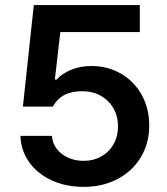

<svg xmlns="http://www.w3.org/2000/svg" viewBox="-20 -727 657 757"><path d="M60.5 -191.4H184.6Q186.5 -163.1 203.4 -140.6Q220.2 -118.2 248.3 -105.5Q276.4 -92.8 309.6 -92.8Q348.6 -92.8 379.6 -110.4Q410.6 -127.9 428 -158.9Q445.3 -189.9 445.3 -228.5Q445.3 -268.6 427.2 -300Q409.2 -331.5 377.4 -349.4Q345.7 -367.2 305.7 -367.2Q221.7 -368.7 188.5 -306.6H70.3L113.3 -707H531.2V-600.6H217.8L196.3 -413.1H203.1Q224.1 -437 260.7 -451.9Q297.4 -466.8 339.8 -466.8Q404.8 -466.8 457 -436.5Q509.3 -406.2 538.8 -352.8Q568.4 -299.3 568.4 -232.4Q568.4 -162.6 535.4 -107.4Q502.4 -52.2 443.6 -21.2Q384.8 9.8 309.6 9.8Q239.7 9.8 183.6 -16.1Q127.4 -42 95 -87.6Q62.5 -133.3 60.5 -191.4Z"/></svg>

Font: Pretendard Std SemiBold
Style: Regular
Weight: 600
Designer: Base glyphs from Inter by Rasmus Andersson; Hangeul glyphs from Noto Sans CJK(Source Han Sans) by Jang Soo-young and Kan
Foundry: Kil Hyung-jin
Version: Version 1.309